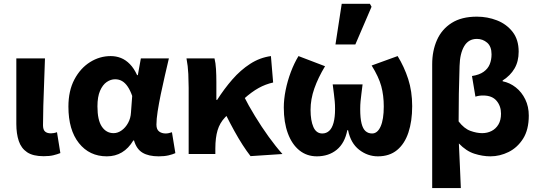

<svg xmlns="http://www.w3.org/2000/svg" viewBox="-20 -799 2798 996"><path d="M206 11.3Q151.1 11.3 120.6 -9.3Q90 -29.9 77.4 -67.6Q64.7 -105.4 64.7 -155.9V-496.1H213.3Q211.5 -438.1 209 -373.5Q206.4 -308.8 204.7 -250.1Q203.1 -191.3 203.1 -149.9Q203.1 -126.2 213.6 -116.8Q224 -107.3 244.3 -107.3Q250.5 -107.3 259.3 -108.8Q268.2 -110.3 275.6 -113.3L293.1 -4.9Q277.1 1.4 257.3 6.3Q237.6 11.3 206 11.3Z M534.3 12Q443.9 12 389.4 -56.6Q334.9 -125.1 334.9 -245.6Q334.9 -328.1 365.9 -386.7Q397 -445.3 447 -476.7Q496.9 -508.1 554.4 -508.1Q582.3 -508.1 607.4 -498.2Q632.5 -488.2 653.8 -466.3Q675.2 -444.4 691.3 -409.2H695L710.7 -496.1H856.1Q846.1 -453.2 834.9 -405Q823.6 -356.8 813.9 -309.3Q804.2 -261.9 797.8 -221.2Q791.5 -180.5 791.5 -152.4Q791.5 -127.6 805.2 -117.1Q818.9 -106.6 839.5 -106.6Q846.9 -106.6 855.1 -108.3Q863.4 -110 872 -113L889.7 -4.6Q876.2 1.7 854.4 6.9Q832.7 12 802.9 12Q751.2 12 719.8 -6.6Q688.3 -25.2 675.2 -70.3H671.6Q622.1 12 534.3 12ZM569.3 -108.3Q591.1 -108.3 611.1 -122.7Q631.2 -137 644.5 -161.4Q657.9 -185.8 659.4 -215.2L665.8 -301.3Q655.6 -330.4 642.4 -349.8Q629.3 -369.1 613.2 -378.5Q597.2 -387.8 577.1 -387.8Q554.4 -387.8 533.4 -373.4Q512.5 -359 499 -328Q485.5 -296.9 485.5 -247.2Q485.5 -175.5 508.5 -141.9Q531.4 -108.3 569.3 -108.3Z M958.7 0V-343.5Q958.7 -373.3 956.9 -415.1Q955 -456.8 947.4 -496.1H1092.7Q1098.6 -472.7 1100.5 -440.7Q1102.4 -408.6 1102.4 -373.6V-280.8H1106.4Q1143.1 -338.3 1185.5 -387Q1228 -435.7 1277.9 -467.9Q1327.7 -500.2 1385.4 -508.1L1396.9 -371Q1357.5 -362.3 1321.6 -342.4Q1285.8 -322.6 1244.7 -285.9Q1203.6 -249.1 1147.2 -189.8Q1120.2 -161.4 1108.7 -123.3Q1097.3 -85.2 1097.1 -29.4V0ZM1279.7 10.9Q1259.9 -14.3 1238.7 -47.2Q1217.4 -80.1 1195.4 -120.1Q1173.3 -160.1 1150.1 -206.7L1243.8 -302.2Q1268.6 -252.5 1302.6 -197Q1336.5 -141.4 1373.7 -89.7Q1411 -38.1 1445.2 0Z M1623.5 12Q1571.4 12 1532.8 -19.2Q1494.3 -50.4 1473.3 -107.3Q1452.2 -164.2 1452.2 -241.3Q1452.2 -283.9 1461.8 -331.7Q1471.5 -379.6 1488.8 -425.6Q1506.2 -471.6 1528.4 -508.1L1666.2 -455.5Q1630.2 -395.9 1610.6 -340Q1591 -284.1 1591 -229.1Q1591 -173.7 1605.7 -140.2Q1620.4 -106.6 1651.9 -106.6Q1672.8 -106.6 1687.7 -120.3Q1702.7 -134 1710.4 -162.5Q1718.1 -191 1718.1 -233.1Q1718.1 -255.5 1716.4 -273.8Q1714.6 -292.1 1712.1 -312.5Q1709.5 -333 1705.9 -361.2H1860.9Q1857.4 -333 1854.8 -312.5Q1852.1 -292.1 1850.4 -273.8Q1848.6 -255.5 1848.6 -233.1Q1848.6 -186.1 1855.6 -158.4Q1862.6 -130.7 1876.4 -118.7Q1890.2 -106.6 1910.3 -106.6Q1938.2 -106.6 1954.5 -143Q1970.8 -179.3 1970.8 -246.6Q1970.8 -304.4 1957.7 -352.4Q1944.6 -400.3 1907.9 -459.2L2042.7 -508.1Q2076.8 -452.9 2097.5 -389.1Q2118.2 -325.3 2118.2 -248.3Q2118.2 -170 2098.6 -111.4Q2079.1 -52.8 2039.7 -20.4Q2000.4 12 1940.3 12Q1887 12 1843 -22.2Q1799 -56.5 1785.6 -123.6H1781.6Q1768.7 -56.5 1726.9 -22.2Q1685 12 1623.5 12ZM1720.2 -568.2 1752.7 -779.4H1898.8L1907.4 -763.9L1823.3 -568.2Z M2222 176.7V-465.9Q2222 -535.6 2246.8 -591.4Q2271.5 -647.2 2322.9 -679.9Q2374.2 -712.6 2453.7 -712.6Q2508.7 -712.6 2558.2 -693.3Q2607.7 -673.9 2639.2 -633.6Q2670.6 -593.3 2670.6 -530.9Q2670.6 -480.5 2649.1 -443.7Q2627.6 -406.8 2587.4 -381.4V-377.4Q2625.2 -369.8 2655.9 -345.4Q2686.6 -321.1 2704.8 -283.6Q2723.1 -246.1 2723.1 -199.5Q2723.1 -126.4 2693.6 -79.7Q2664 -33.1 2618.3 -10.5Q2572.6 12 2524.3 12Q2483.5 12 2441 -1.6Q2398.4 -15.1 2360.4 -54.8Q2363.2 4.1 2365.7 61.6Q2368.2 119.1 2370.6 176.7ZM2481.4 -108.3Q2507.8 -108.3 2529.9 -119.5Q2552 -130.7 2565.5 -153.1Q2579 -175.6 2579 -209.4Q2579 -248.8 2555.9 -276.2Q2532.8 -303.6 2486.1 -303.6Q2463.9 -303.6 2446.3 -297.6L2428.4 -404.7Q2466.5 -410.5 2488.9 -426.6Q2511.4 -442.8 2520.6 -466Q2529.9 -489.2 2529.9 -516.9Q2529.9 -557.9 2507.1 -577.6Q2484.2 -597.2 2454 -597.2Q2410.3 -597.2 2388 -559.3Q2365.7 -521.4 2364 -456.8Q2361.6 -384.2 2360.3 -312.9Q2359.1 -241.7 2359.1 -169.1Q2387.7 -131.9 2420.3 -120.1Q2452.9 -108.3 2481.4 -108.3Z"/></svg>

Font: Source Sans 3
Style: Regular
Weight: 200
Designer: Paul D. Hunt
Foundry: Adobe
Version: Version 3.046;hotconv 1.0.118;makeotfexe 2.5.65603